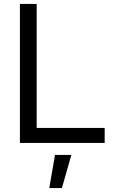

<svg xmlns="http://www.w3.org/2000/svg" viewBox="-20 -725 572 974"><path d="M166 -705H81V0H511V-76H166ZM342 61H259L230 229H294Z"/></svg>

Font: Geom Light
Style: Regular
Weight: 300
Version: Version 1.102